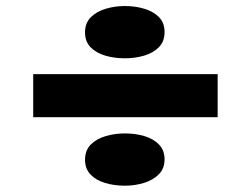

<svg xmlns="http://www.w3.org/2000/svg" viewBox="-20 -581 816 625"><path d="M88.1 -199.5V-339.7H688.5V-199.5ZM386.4 23.5Q352.3 23.5 322.6 14.7Q292.9 6 274.8 -12.8Q256.8 -31.6 256.8 -60.6Q256.8 -91.5 275.3 -110.3Q293.9 -129.1 323.9 -137.9Q353.8 -146.7 386.4 -146.7Q420.6 -146.7 450.1 -138Q479.5 -129.3 497.6 -110.5Q515.7 -91.7 515.7 -62.6Q515.7 -32.3 496.8 -13.4Q478 5.4 448.3 14.5Q418.6 23.5 386.4 23.5ZM386.4 -391.2Q352.3 -391.2 322.6 -399.9Q292.9 -408.6 274.8 -427.2Q256.8 -445.8 256.8 -475.9Q256.8 -505.7 275.3 -524.6Q293.9 -543.4 323.9 -552.4Q353.8 -561.4 386.4 -561.4Q420.6 -561.4 450.1 -552.4Q479.5 -543.5 497.6 -525.2Q515.7 -506.9 515.7 -476.9Q515.7 -446 497.1 -427.2Q478.5 -408.4 448.9 -399.8Q419.2 -391.2 386.4 -391.2Z"/></svg>

Font: Lexend Mega
Style: Regular
Weight: 400
Designer: Bonnie Shaver-Troup, Thomas Jockin
Foundry: Lexend
Version: Version 1.007